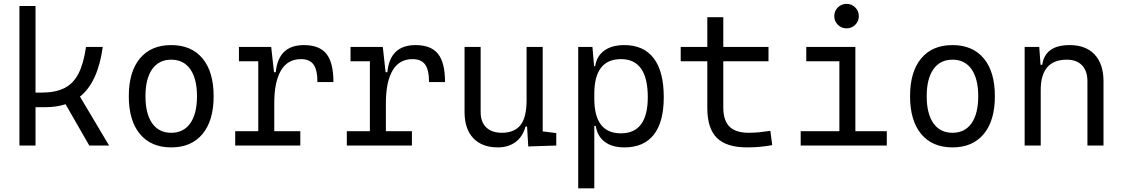

<svg xmlns="http://www.w3.org/2000/svg" viewBox="-20 -764 5899 1008"><path d="M82 0V-732.4H166.5V-277.8H196.8Q270.5 -277.8 317.6 -301.3Q364.7 -324.7 391.8 -377.2Q418.9 -429.7 431.6 -517.6H519.5Q494.1 -332 399.9 -256.8L552.7 0H448.7L324.2 -216.8Q276.4 -201.2 216.3 -201.2H166.5V0Z M878.9 9.8Q772.9 9.8 714.6 -60.5Q656.2 -130.9 656.2 -258.8Q656.2 -387.2 714.6 -457.3Q772.9 -527.3 878.9 -527.3Q984.9 -527.3 1043.2 -457.3Q1101.6 -387.2 1101.6 -258.8Q1101.6 -130.9 1043.2 -60.5Q984.9 9.8 878.9 9.8ZM878.9 -66.9Q943.8 -66.9 979 -116.9Q1014.2 -167 1014.2 -258.8Q1014.2 -350.6 979 -400.6Q943.8 -450.7 878.9 -450.7Q814 -450.7 778.8 -400.6Q743.7 -350.6 743.7 -258.8Q743.7 -167 778.8 -116.9Q814 -66.9 878.9 -66.9Z M1419.9 -222.7V-75.2H1556.6V0H1214.8V-75.2H1335.9V-442.4H1234.4V-517.6H1403.8L1418.5 -384.8H1427.7Q1441.4 -527.3 1575.7 -527.3Q1656.7 -527.3 1693.6 -481.4Q1730.5 -435.5 1730.5 -333H1646.5Q1646.5 -397 1626 -425.3Q1605.5 -453.6 1560.5 -453.6Q1489.7 -453.6 1454.8 -393.6Q1419.9 -333.5 1419.9 -222.7Z M2005.9 -222.7V-75.2H2142.6V0H1800.8V-75.2H1921.9V-442.4H1820.3V-517.6H1989.7L2004.4 -384.8H2013.7Q2027.3 -527.3 2161.6 -527.3Q2242.7 -527.3 2279.5 -481.4Q2316.4 -435.5 2316.4 -333H2232.4Q2232.4 -397 2211.9 -425.3Q2191.4 -453.6 2146.5 -453.6Q2075.7 -453.6 2040.8 -393.6Q2005.9 -333.5 2005.9 -222.7Z M2594.2 9.8Q2510.3 9.8 2464.6 -38.8Q2418.9 -87.4 2418.9 -175.8V-517.6H2503.4V-175.8Q2503.4 -123.5 2532.7 -95.2Q2562 -66.9 2615.2 -66.9Q2679.2 -66.9 2711.9 -106.4Q2744.6 -146 2744.6 -239.3V-517.6H2829.1V-74.2L2900.4 -65.4V0L2753.4 4.9L2747.1 -99.6H2738.8Q2725.1 -47.4 2687.3 -18.8Q2649.4 9.8 2594.2 9.8Z M3015.6 224.6V-517.6H3090.3L3099.1 -416.5H3104.5Q3112.8 -469.7 3152.6 -498.5Q3192.4 -527.3 3257.3 -527.3Q3359.4 -527.3 3412.1 -458Q3464.8 -388.7 3464.8 -253.9Q3464.8 -124 3412.6 -57.1Q3360.4 9.8 3258.3 9.8Q3192.4 9.8 3153.8 -20.3Q3115.2 -50.3 3107.9 -103H3100.1V224.6ZM3100.1 -246.1Q3100.1 -64 3239.7 -64Q3380.9 -64 3380.9 -253.9Q3380.9 -453.6 3240.2 -453.6Q3100.1 -453.6 3100.1 -271.5Z M3902.3 9.8Q3793.5 9.8 3743.4 -40.3Q3693.4 -90.3 3693.4 -196.8V-442.4H3553.7V-517.6H3693.4V-673.8H3777.3V-517.6H4014.6V-442.4H3777.3V-200.2Q3777.3 -131.8 3809.6 -99.4Q3841.8 -66.9 3912.1 -66.9Q3938.5 -66.9 3965.6 -69.6Q3992.7 -72.3 4024.4 -77.1L4034.2 -2Q4001 3.9 3969.5 6.8Q3938 9.8 3902.3 9.8Z M4183.6 0V-75.2H4386.7V-442.4H4212.9V-517.6H4470.7V-75.2H4635.7V0ZM4424.3 -615.2Q4397.5 -615.2 4378.7 -633.8Q4359.9 -652.3 4359.9 -679.2Q4359.9 -706.1 4378.7 -724.9Q4397.5 -743.7 4424.3 -743.7Q4451.2 -743.7 4470 -724.9Q4488.8 -706.1 4488.8 -679.2Q4488.8 -652.3 4470 -633.8Q4451.2 -615.2 4424.3 -615.2Z M4980.5 9.8Q4874.5 9.8 4816.2 -60.5Q4757.8 -130.9 4757.8 -258.8Q4757.8 -387.2 4816.2 -457.3Q4874.5 -527.3 4980.5 -527.3Q5086.4 -527.3 5144.8 -457.3Q5203.1 -387.2 5203.1 -258.8Q5203.1 -130.9 5144.8 -60.5Q5086.4 9.8 4980.5 9.8ZM4980.5 -66.9Q5045.4 -66.9 5080.6 -116.9Q5115.7 -167 5115.7 -258.8Q5115.7 -350.6 5080.6 -400.6Q5045.4 -450.7 4980.5 -450.7Q4915.5 -450.7 4880.4 -400.6Q4845.2 -350.6 4845.2 -258.8Q4845.2 -167 4880.4 -116.9Q4915.5 -66.9 4980.5 -66.9Z M5689 0V-337.4Q5689 -391.6 5660.6 -421.1Q5632.3 -450.7 5581.1 -450.7Q5443.8 -450.7 5443.8 -291.5V0H5359.4V-517.6H5436L5442.9 -423.8H5451.7Q5466.8 -527.3 5595.7 -527.3Q5680.7 -527.3 5727.1 -477.5Q5773.4 -427.7 5773.4 -336.9V0Z"/></svg>

Font: Cascadia Mono SemiLight
Style: Regular
Weight: 350
Monospace: yes
Designer: Aaron Bell
Foundry: Saja Typeworks
Version: Version 2404.023; ttfautohint (v1.8.4)